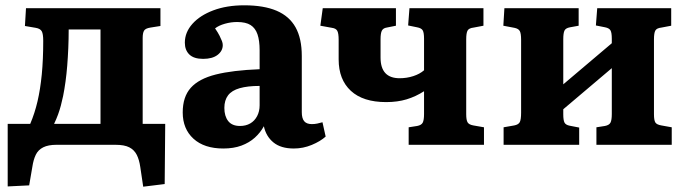

<svg xmlns="http://www.w3.org/2000/svg" viewBox="-20 -546 2590 724"><path d="M520 158 509 84Q505 56 495.5 37.5Q486 19 467.5 9.5Q449 0 415 0H193Q162 0 143 9.5Q124 19 115 37.5Q106 56 102 83L90 153L9 157V-79H94Q111 -119 121.5 -164Q132 -209 137.5 -265Q143 -321 143 -392Q143 -418 137.5 -428Q132 -438 115 -441L74 -448L78 -515H585V-448L547 -442Q528 -439 523 -430Q518 -421 518 -403V-79H603L601 148ZM184 -79H359V-435H239Q239 -399 237.5 -364.5Q236 -330 233.5 -298.5Q231 -267 227 -238Q223 -209 218 -184Q214 -165 209.5 -148Q205 -131 199 -114.5Q193 -98 184 -79Z M822 14Q750 14 709.5 -23Q669 -60 669 -122Q669 -181 699.5 -215Q730 -249 793.5 -265Q857 -281 959 -285V-356Q959 -393 951 -416.5Q943 -440 925 -451.5Q907 -463 874 -463Q851 -463 828 -456.5Q805 -450 791 -439Q802 -423 808 -411Q814 -399 817 -391Q820 -383 820 -376Q820 -354 800.5 -339Q781 -324 746 -324Q711 -324 694 -340.5Q677 -357 677 -385Q677 -424 705.5 -456Q734 -488 784.5 -507Q835 -526 901 -526Q975 -526 1023 -505.5Q1071 -485 1094.5 -443Q1118 -401 1118 -335V-123Q1118 -100 1127 -89Q1136 -78 1156 -78Q1166 -78 1176 -80Q1186 -82 1196 -85L1208 -31Q1188 -13 1155.5 0.5Q1123 14 1088 14Q1039 14 1011 -9Q983 -32 975 -70Q962 -46 941 -27Q920 -8 890.5 3Q861 14 822 14ZM885 -71Q907 -71 923.5 -80.5Q940 -90 949.5 -108Q959 -126 959 -149V-222Q914 -222 884 -213.5Q854 -205 840 -186.5Q826 -168 826 -139Q826 -108 840.5 -89.5Q855 -71 885 -71Z M1521 0V-66L1553 -71Q1569 -74 1574 -83.5Q1579 -93 1579 -116V-202Q1548 -182 1513.5 -171.5Q1479 -161 1436 -161Q1349 -161 1303 -203.5Q1257 -246 1257 -322V-396Q1257 -420 1252 -429.5Q1247 -439 1232 -441L1188 -449L1197 -515H1473V-449L1438 -442Q1425 -440 1420 -430.5Q1415 -421 1415 -398V-329Q1415 -290 1433 -270.5Q1451 -251 1487 -251Q1514 -251 1538.5 -259Q1563 -267 1579 -281V-400Q1579 -423 1574 -431.5Q1569 -440 1553 -443L1519 -450L1524 -515H1803V-449L1766 -442Q1748 -440 1743 -430.5Q1738 -421 1738 -398V-115Q1738 -94 1743 -85Q1748 -76 1765 -73L1805 -66V0Z M1879 0V-66L1919 -73Q1935 -76 1940 -85.5Q1945 -95 1945 -121V-396Q1945 -420 1940 -429Q1935 -438 1920 -441L1878 -449L1882 -515H2162V-449L2129 -443Q2113 -440 2108.5 -430.5Q2104 -421 2104 -398V-228L2287 -383V-400Q2287 -423 2282 -431.5Q2277 -440 2262 -443L2227 -450L2232 -515H2511V-449L2474 -442Q2456 -440 2451 -430.5Q2446 -421 2446 -398V-115Q2446 -93 2451 -84.5Q2456 -76 2474 -73L2513 -66V0H2229V-66L2261 -71Q2277 -74 2282 -83.5Q2287 -93 2287 -116V-289L2104 -134V-115Q2104 -93 2108.5 -84Q2113 -75 2128 -72L2164 -65V0Z"/></svg>

Font: Literata 18pt
Style: Bold
Weight: 700
Designer: Latin by Veronika Burian and Jose Scaglione. Greek by Irene Vlachou. Cyrillic by Vera Evstafieva.
Foundry: TypeTogether
Version: Version 3.103;gftools[0.9.29]